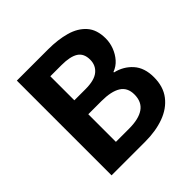

<svg xmlns="http://www.w3.org/2000/svg" viewBox="-191 -902 1062 1062"><g transform="rotate(-45 340.5 -370.5)"><path d="M91 0V-741H336Q412 -741 472.5 -724Q533 -707 568.5 -667Q604 -627 604 -558Q604 -524 591.5 -491.5Q579 -459 557 -434Q535 -409 503 -397V-393Q563 -379 602 -335.5Q641 -292 641 -218Q641 -144 603.5 -95.5Q566 -47 501.5 -23.5Q437 0 355 0ZM239 -439H326Q396 -439 428 -465.5Q460 -492 460 -536Q460 -585 427 -606Q394 -627 327 -627H239ZM239 -114H342Q418 -114 457.5 -141.5Q497 -169 497 -227Q497 -281 457.5 -305.5Q418 -330 342 -330H239Z"/></g></svg>

Font: Noto Sans KR
Style: Bold
Weight: 700
Designer: Ryoko NISHIZUKA  (kana, bopomofo & ideographs); Paul D. Hunt (Latin, Greek & Cyrillic); Sandoll Communications , Soo-you
Foundry: Adobe
Version: Version 2.004-H2;hotconv 1.0.118;makeotfexe 2.5.65603